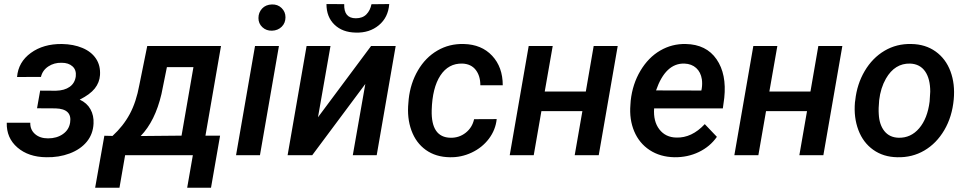

<svg xmlns="http://www.w3.org/2000/svg" viewBox="-20 -751 4680 929"><path d="M463.9 -387.7Q461.4 -351.6 438.5 -322.8Q415.5 -293.9 365.7 -269Q400.9 -252.9 417.7 -222.4Q434.6 -191.9 432.6 -153.3Q430.2 -102.1 399.9 -65.2Q369.6 -28.3 317.1 -8.5Q264.6 11.2 203.6 9.8Q117.7 8.8 64.2 -37.4Q10.7 -83.5 12.7 -157.2H126.5Q125.5 -123.5 149.4 -102.5Q173.3 -81.5 212.4 -81.5Q254.9 -81.5 284.4 -102.3Q314 -123 319.3 -158.2Q329.6 -224.1 249 -226.6L159.2 -227.1L174.3 -312.5L250.5 -312Q292 -313 317.1 -330.8Q342.3 -348.6 346.7 -381.8Q350.1 -412.6 330.8 -429.9Q311.5 -447.3 278.3 -447.3Q241.7 -448.2 213.6 -429.4Q185.5 -410.6 178.2 -378.9L62.5 -378.4Q68.4 -450.7 129.2 -494.9Q189.9 -539.1 279.8 -538.1Q335.9 -537.1 378.9 -519Q421.9 -501 444.3 -467.5Q466.8 -434.1 463.9 -387.7Z M524.4 -93.3Q576.2 -140.6 607.7 -199Q639.2 -257.3 654.3 -340.3L692.4 -528.3H1049.3L974.1 -94.7H1044.9L1001 157.2H885.7L913.1 0H585.4L558.1 157.2H440.4L484.9 -94.2ZM660.6 -92.8 858.4 -94.7 916 -426.3H787.6L761.2 -295.9Q730.5 -165 660.6 -92.8Z M1237.8 0H1122.1L1213.9 -528.3H1329.6ZM1230.5 -663.6Q1230.5 -690.4 1248 -709.5Q1265.6 -728.5 1295.4 -729.5Q1323.7 -730.5 1342.5 -712.2Q1361.3 -693.8 1361.3 -667.5Q1361.3 -639.6 1343 -621.6Q1324.7 -603.5 1296.4 -602.5Q1268.6 -601.6 1249.5 -619.4Q1230.5 -637.2 1230.5 -663.6Z M1775.4 -528.3H1894.5L1802.7 0H1687L1747.6 -344.7L1490.7 0H1371.6L1463.4 -528.3H1579.1L1518.6 -183.6ZM1863.3 -731.4Q1858.4 -666.5 1813 -628.9Q1767.6 -591.3 1701.7 -593.3Q1637.2 -594.2 1598.4 -631.6Q1559.6 -668.9 1559.6 -731.4L1645.5 -731Q1643.1 -662.6 1701.7 -662.6Q1734.4 -662.6 1752.9 -681.6Q1771.5 -700.7 1777.3 -730.5Z M2159.7 -84.5Q2201.2 -83.5 2233.2 -108.6Q2265.1 -133.8 2273.9 -174.3L2383.3 -174.8Q2377.9 -122.6 2345.5 -79.6Q2313 -36.6 2262.2 -12.7Q2211.4 11.2 2156.2 9.8Q2088.4 8.8 2040.5 -25.4Q1992.7 -59.6 1970.7 -119.9Q1948.7 -180.2 1956.1 -254.4L1957.5 -271.5Q1965.8 -348.1 2002.2 -410.4Q2038.6 -472.7 2096.2 -506.3Q2153.8 -540 2224.1 -538.1Q2310.1 -536.1 2361.3 -481.2Q2412.6 -426.3 2412.6 -338.4H2304.2Q2304.2 -383.8 2282 -412.6Q2259.8 -441.4 2217.8 -443.4Q2149.9 -445.3 2110.8 -385.7Q2071.8 -326.2 2068.8 -217.8Q2065.4 -86.4 2159.7 -84.5Z M2877 0H2760.7L2797.9 -213.4H2599.6L2562.5 0H2446.3L2538.1 -528.3H2654.3L2615.7 -308.1H2814.5L2852.5 -528.3H2968.8Z M3242.7 9.8Q3173.8 8.3 3123.3 -24.9Q3072.8 -58.1 3048.6 -115.7Q3024.4 -173.3 3030.3 -244.1L3031.7 -264.2Q3040.5 -344.7 3078.9 -408.9Q3117.2 -473.1 3174.3 -506.3Q3231.4 -539.6 3298.3 -538.1Q3397.5 -536.1 3447 -464.4Q3496.6 -392.6 3484.4 -277.3L3477.5 -226.6H3145Q3140.6 -163.6 3170.4 -125Q3200.2 -86.4 3252.4 -85.4Q3327.1 -83 3390.1 -150.4L3448.7 -88.9Q3415.5 -41.5 3361.3 -15.4Q3307.1 10.7 3242.7 9.8ZM3292 -443.4Q3200.2 -446.3 3154.3 -313.5L3373.5 -313L3375.5 -323.2Q3378.9 -345.7 3376 -367.2Q3370.6 -401.9 3348.6 -421.9Q3326.7 -441.9 3292 -443.4Z M3963.9 0H3847.7L3884.8 -213.4H3686.5L3649.4 0H3533.2L3625 -528.3H3741.2L3702.6 -308.1H3901.4L3939.5 -528.3H4055.7Z M4118.2 -266.1Q4126.5 -343.8 4163.8 -407.2Q4201.2 -470.7 4259.8 -505.4Q4318.4 -540 4389.6 -538.1Q4457.5 -537.1 4506.8 -502Q4556.2 -466.8 4578.9 -405.8Q4601.6 -344.7 4594.7 -270Q4586.9 -186 4549.1 -121.6Q4511.2 -57.1 4452.4 -22.7Q4393.6 11.7 4321.8 9.8Q4254.4 8.8 4205.3 -26.1Q4156.2 -61 4133.3 -121.8Q4110.4 -182.6 4116.7 -255.9ZM4231.9 -199.2Q4234.4 -147.9 4259 -116.9Q4283.7 -85.9 4327.6 -84.5Q4387.2 -83 4427.5 -130.4Q4467.8 -177.7 4478 -259.8L4481 -307.6Q4481 -370.1 4456.1 -405.8Q4431.2 -441.4 4383.8 -443.4Q4309.6 -445.3 4266.6 -370.6Q4240.7 -325.2 4233.9 -266.1Q4230 -225.1 4231.9 -199.2Z"/></svg>

Font: Roboto Medium
Style: Italic
Weight: 500
Italic angle: -12°
Designer: Google
Version: Version 2.134; 2016